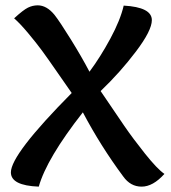

<svg xmlns="http://www.w3.org/2000/svg" viewBox="-20 -693 645 723"><path d="M21 -43.9Q21 -111.8 250 -342.8Q237.8 -359.9 198 -417.5Q158.2 -475.1 137.7 -502.9Q117.2 -530.8 86.2 -567.9Q55.2 -605 33.2 -624Q67.9 -655.8 85.4 -664.3Q103 -672.9 122.1 -672.9Q155.8 -672.9 185.1 -637.2Q205.1 -611.8 246.6 -544.9Q288.1 -478 316.9 -422.9Q357.9 -478 395.5 -547.6Q433.1 -617.2 445.8 -671.9Q551.8 -666 551.8 -617.2Q551.8 -578.1 491.9 -499Q432.1 -419.9 358.9 -350.1Q415 -267.1 448 -219Q481 -170.9 526.4 -114Q571.8 -57.1 599.1 -38.1Q556.2 9.8 513.2 9.8Q471.2 9.8 443.8 -28.8Q358.9 -143.1 292 -270Q155.8 -96.2 126 9.8Q21 5.9 21 -43.9Z"/></svg>

Font: Sukar
Style: Bold
Weight: 700
Designer: Dario Muhafara - Ghiath Alsory
Foundry: Dario Muhafara - Ghiath Alsory
Version: Version 1.00 March 27, 2016, initial release